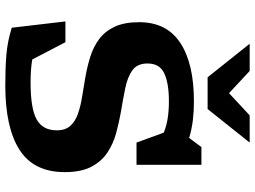

<svg xmlns="http://www.w3.org/2000/svg" viewBox="-142 -834 987 744"><g transform="rotate(90 352.0 -461.5)"><path d="M646.5 -218.5Q646.5 -98.5 560.2 -43.2Q474 12 310 12Q245 12 192.5 7.8Q140 3.5 87 -13L62.5 -221H143L210 -92.5Q247.5 -86 299 -86Q401 -86 442.8 -109.8Q484.5 -133.5 484.5 -187.5Q484.5 -221.5 466.5 -240.8Q448.5 -260 418.5 -270.2Q388.5 -280.5 351 -286.2Q313.5 -292 274.5 -299Q235.5 -306 198.2 -317.8Q161 -329.5 131 -351.8Q101 -374 83.2 -411.5Q65.5 -449 65.5 -507Q65.5 -613.5 145.8 -666.2Q226 -719 372.5 -719Q411.5 -719 445.8 -714.8Q480 -710.5 514 -700.5L549.5 -748H618V-496.5H532L493.5 -602Q468.5 -612.5 438.5 -617.2Q408.5 -622 372 -622Q302.5 -622 264 -604.2Q225.5 -586.5 225.5 -539Q225.5 -500 251.2 -481Q277 -462 320.5 -453Q364 -444 416 -435.5Q455 -428.5 495.5 -417.5Q536 -406.5 570.2 -384Q604.5 -361.5 625.5 -321.8Q646.5 -282 646.5 -218.5ZM532 -935 402 -772H279L149 -935H254.5L340.5 -855L426.5 -935Z"/></g></svg>

Font: Newsreader Caption SemiBold
Style: Regular
Weight: 600
Designer: Hugues Gentile
Foundry: Production Type
Version: Version 1.001